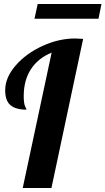

<svg xmlns="http://www.w3.org/2000/svg" viewBox="-20 -943 529 963"><path d="M169 -923H489L474 -849H153ZM239 -679Q172 -652 135.5 -596.5Q99 -541 99 -461Q99 -424 106 -409.5Q113 -395 113 -393Q59 -393 32.5 -415.5Q6 -438 6 -490Q6 -554 58.5 -614.5Q111 -675 193 -712.5Q275 -750 357 -750Q371 -750 397 -748L238 0H94Z"/></svg>

Font: Lobster
Style: Regular
Weight: 400
Designer: Impallari Type
Foundry: Impallari Type
Version: Version 2.100